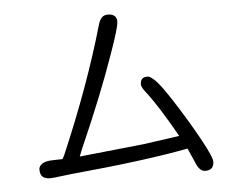

<svg xmlns="http://www.w3.org/2000/svg" viewBox="-53 -800 1106 885"><g transform="rotate(-5 500.0 -357.5)"><path d="M861.3 20.5Q892.6 20.5 899.4 -2Q902.3 -8.8 902.3 -18.6Q902.3 -39.1 861.3 -114.7Q820.3 -190.4 767.6 -274.4Q707 -371.1 678.7 -403.3Q662.1 -421.9 651.4 -428.7Q640.6 -435.5 634.3 -435.5Q627.9 -435.5 623 -434.6Q600.6 -429.7 600.6 -402.3Q600.6 -388.7 622.1 -362.3Q675.8 -293 755.9 -150.4L590.8 -127L291 -95.7L303.7 -127.9Q411.1 -371.1 474.6 -553.7Q517.6 -673.8 517.6 -700.2Q517.6 -711.9 514.6 -717.8Q511.7 -723.6 508.8 -725.6Q499 -736.3 476.6 -736.3Q459 -736.3 448.7 -725.6Q438.5 -714.8 432.6 -695.3Q353.5 -418.9 219.7 -107.4Q219.7 -107.4 210.9 -90.8L168.9 -89.8Q126 -89.8 110.4 -73.2Q100.6 -64.5 100.6 -51.8Q100.6 -29.3 111.3 -19Q122.1 -8.8 145.5 -7.8L171.9 -9.8L245.1 -18.6Q590.8 -50.8 789.1 -88.9L816.4 -27.3Q834 20.5 861.3 20.5Z"/></g></svg>

Font: FakePearl
Style: Light
Weight: 350
Version: Version 1.2